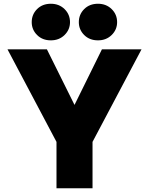

<svg xmlns="http://www.w3.org/2000/svg" viewBox="-20 -1003 794 1023"><path d="M502 -788Q457 -788 428.5 -816.5Q400 -845 400 -885Q400 -926 428.5 -954.5Q457 -983 502 -983Q546 -983 575 -954.5Q604 -926 604 -885Q604 -845 575 -816.5Q546 -788 502 -788ZM251 -788Q206 -788 177.5 -816.5Q149 -845 149 -885Q149 -926 177.5 -954.5Q206 -983 251 -983Q295 -983 324 -954.5Q353 -926 353 -885Q353 -845 324 -816.5Q295 -788 251 -788ZM281 0V-247L20 -740H230L377 -444L523 -740H734L473 -247V0Z"/></svg>

Font: Be Vietnam Pro Black
Style: Regular
Weight: 900
Designer: Lam Bao, Tony Le, Vietanh Nguyen
Foundry: Yellow Type Foundry
Version: Version 1.002; ttfautohint (v1.8.3)